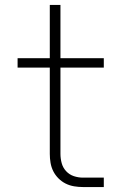

<svg xmlns="http://www.w3.org/2000/svg" viewBox="-20 -755 490 775"><path d="M315 0Q297 0 279 -3Q261 -6 245 -14Q229 -22 216 -35Q203 -48 195 -64Q187 -80 184 -98Q181 -116 181 -134V-482H51V-520H181V-735H224V-520H399V-482H224V-134Q224 -115 229 -96.5Q234 -78 247 -64Q260 -50 278 -44Q296 -38 315 -38H399V0Z"/></svg>

Font: Iosevka Etoile Extralight
Style: Regular
Weight: 200
Designer: Belleve Invis
Foundry: Belleve Invis
Version: Version 22.1.2; ttfautohint (v1.8.4)